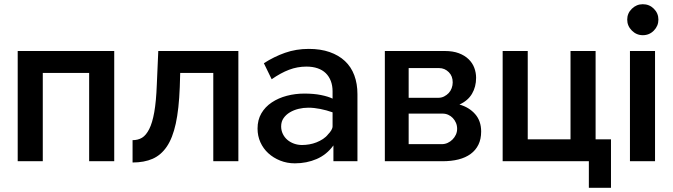

<svg xmlns="http://www.w3.org/2000/svg" viewBox="-20 -765 3192 911"><path d="M64 0V-523H522V0H403V-419H183V0Z M609 -100Q635 -100 654 -111.5Q673 -123 688 -152.5Q703 -182 712 -233Q721 -284 724 -363L731 -523H1111V0H992V-419H835L833 -352Q829 -247 814 -178.5Q799 -110 771.5 -69.5Q744 -29 704 -11.5Q664 6 609 6Z M1562 0V-75Q1530 -31 1482.5 -10.5Q1435 10 1379 10Q1342 10 1309.5 -3Q1277 -16 1253 -38Q1229 -60 1215.5 -90Q1202 -120 1202 -155Q1202 -196 1220 -227Q1238 -258 1269.5 -279Q1301 -300 1341 -310.5Q1381 -321 1424 -321Q1469 -321 1503.5 -314Q1538 -307 1558 -297V-332Q1558 -359 1549.5 -381Q1541 -403 1525.5 -418Q1510 -433 1487 -441Q1464 -449 1434 -449Q1391 -449 1351.5 -434Q1312 -419 1269 -389L1232 -465Q1280 -496 1332.5 -514.5Q1385 -533 1445 -533Q1501 -533 1544 -518Q1587 -503 1616.5 -475.5Q1646 -448 1661 -408Q1676 -368 1676 -318V0ZM1537 -128Q1546 -137 1552 -147Q1558 -157 1558 -166V-232Q1530 -242 1500 -248Q1470 -254 1443 -254Q1419 -254 1396.5 -248.5Q1374 -243 1355.5 -232Q1337 -221 1325.5 -204.5Q1314 -188 1314 -165Q1314 -146 1322 -129.5Q1330 -113 1343.5 -101.5Q1357 -90 1375 -83.5Q1393 -77 1413 -77Q1430 -77 1447.5 -80Q1465 -83 1481.5 -89.5Q1498 -96 1512.5 -105.5Q1527 -115 1537 -128Z M1806 0V-523H2091Q2129 -523 2157 -512.5Q2185 -502 2203.5 -484Q2222 -466 2230.5 -443Q2239 -420 2239 -396Q2239 -353 2219.5 -320Q2200 -287 2160 -269Q2206 -256 2234.5 -223.5Q2263 -191 2263 -141Q2263 -105 2250 -78.5Q2237 -52 2213 -34.5Q2189 -17 2155.5 -8.5Q2122 0 2079 0ZM1919 -81H2076Q2091 -81 2104 -87Q2117 -93 2127 -103Q2137 -113 2143 -126Q2149 -139 2149 -154Q2149 -169 2143.5 -182Q2138 -195 2128.5 -205Q2119 -215 2106.5 -220.5Q2094 -226 2079 -226H1919ZM1919 -301H2060Q2075 -301 2087.5 -307.5Q2100 -314 2109 -323.5Q2118 -333 2123 -346.5Q2128 -360 2128 -374Q2128 -389 2123.5 -401Q2119 -413 2109.5 -422.5Q2100 -432 2088.5 -437Q2077 -442 2063 -442H1919Z M2774 126V0H2365V-523H2484V-104H2687V-523H2806V-104H2879V126Z M2969 0V-523H3088V0ZM2956 -672Q2956 -702 2978 -723.5Q3000 -745 3030 -745Q3061 -745 3082.5 -723.5Q3104 -702 3104 -672Q3104 -642 3082.5 -620Q3061 -598 3030 -598Q3000 -598 2978 -620Q2956 -642 2956 -672Z"/></svg>

Font: Rising Sun SemiBold
Style: Regular
Weight: 600
Designer: Matt McInerney, Pablo Impallari, Rodrigo Fuenzalida (Raleway font), Stephen Hutchings (Greek), Cristiano Sobral (main ch
Foundry: The Rising Sun Project Authors
Version: Version 4.327; ttfautohint (v1.8.4.7-5d5b-dirty)